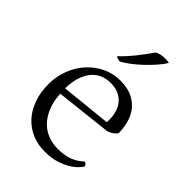

<svg xmlns="http://www.w3.org/2000/svg" viewBox="-229 -890 1015 1015"><g transform="rotate(45 278.0 -382.5)"><path d="M136 -258Q139 -204 155.5 -163.5Q172 -123 198 -96Q224 -69 258.5 -55.5Q293 -42 332 -42Q381 -42 416.5 -55Q452 -68 481 -96Q495 -93 500 -77Q493 -66 477.5 -50Q462 -34 436.5 -19Q411 -4 375.5 6.5Q340 17 293 17Q243 17 200 -1Q157 -19 125 -53Q93 -87 74.5 -137Q56 -187 56 -250Q56 -308 76 -359.5Q96 -411 130.5 -449Q165 -487 211.5 -509.5Q258 -532 311 -532Q368 -532 405 -513Q442 -494 463.5 -464Q485 -434 493.5 -398Q502 -362 502 -328Q494 -316 480.5 -307Q467 -298 451 -293ZM285 -487Q254 -487 227 -476Q200 -465 180 -442Q160 -419 147.5 -383Q135 -347 134 -296L416 -325Q417 -330 417 -335Q417 -340 417 -344Q417 -375 409 -401Q401 -427 384.5 -446Q368 -465 343.5 -476Q319 -487 285 -487ZM427 -779Q413 -755 389.5 -728.5Q366 -702 339.5 -677Q313 -652 286.5 -632Q260 -612 239 -601Q230 -601 221.5 -603.5Q213 -606 209 -611Q244 -644 278 -686.5Q312 -729 339 -769Q362 -782 399 -782Q415 -782 427 -779Z"/></g></svg>

Font: Gotu
Style: Regular
Weight: 400
Designer: Sarang Kulkarni & Kailash Malviya
Foundry: Ek Type
Version: Version 2.320;hotconv 1.0.109;makeotfexe 2.5.65596; ttfautoh